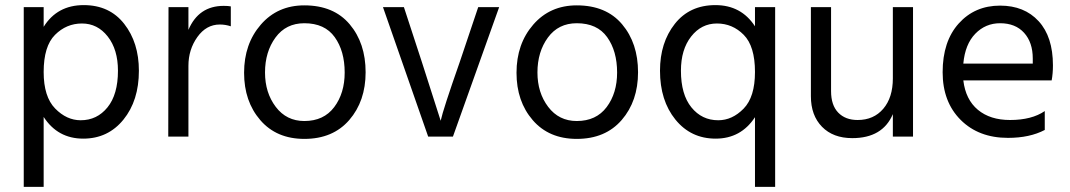

<svg xmlns="http://www.w3.org/2000/svg" viewBox="-20 -535 4191 752"><path d="M151 197H73V-507H151V-430Q204 -515 308 -515Q409 -515 466.5 -441.5Q524 -368 524 -258Q524 -141 463.5 -66.5Q403 8 306 8Q206 8 151 -77ZM151 -253Q151 -156 196 -110Q241 -64 296 -64Q360 -64 401 -114.5Q442 -165 442 -258Q442 -341 402 -392Q362 -443 301 -443Q240 -443 195.5 -398.5Q151 -354 151 -253Z M718 0H639L640 -507H718V-418Q758 -512 856 -512Q874 -512 884 -510V-432Q863 -439 841 -439Q788 -439 753 -390Q718 -341 718 -277Z M1412 -252Q1412 -139 1348 -65Q1284 9 1172 9Q1063 9 999.5 -64.5Q936 -138 936 -250Q936 -363 1001.5 -438.5Q1067 -514 1172 -514Q1287 -514 1349.5 -440Q1412 -366 1412 -252ZM1018 -251Q1018 -172 1060 -116.5Q1102 -61 1172 -61Q1248 -61 1289 -115.5Q1330 -170 1330 -251Q1330 -335 1291 -389.5Q1252 -444 1172 -444Q1100 -444 1059 -388Q1018 -332 1018 -251Z M1754 0H1657L1480 -507H1562L1632 -293L1706 -62Q1715 -105 1781 -293L1853 -507H1935Z M2479 -252Q2479 -139 2415 -65Q2351 9 2239 9Q2130 9 2066.5 -64.5Q2003 -138 2003 -250Q2003 -363 2068.5 -438.5Q2134 -514 2239 -514Q2354 -514 2416.5 -440Q2479 -366 2479 -252ZM2085 -251Q2085 -172 2127 -116.5Q2169 -61 2239 -61Q2315 -61 2356 -115.5Q2397 -170 2397 -251Q2397 -335 2358 -389.5Q2319 -444 2239 -444Q2167 -444 2126 -388Q2085 -332 2085 -251Z M2647 -258Q2647 -165 2688 -114.5Q2729 -64 2793 -64Q2848 -64 2892.5 -109.5Q2937 -155 2937 -253Q2937 -354 2893 -398.5Q2849 -443 2788 -443Q2727 -443 2687 -392Q2647 -341 2647 -258ZM3016 197H2937V-76Q2882 8 2783 8Q2686 8 2625.5 -66.5Q2565 -141 2565 -258Q2565 -368 2623 -441.5Q2681 -515 2782 -515Q2883 -515 2937 -432V-507H3016Z M3556 0H3477V-88Q3437 6 3318 6Q3243 6 3199.5 -38.5Q3156 -83 3156 -158V-507H3235V-178Q3235 -123 3263 -94Q3291 -65 3339 -65Q3402 -65 3439.5 -109Q3477 -153 3477 -228V-507H3556Z M4072 -26Q4013 5 3928 5Q3813 5 3742.5 -65.5Q3672 -136 3672 -252Q3672 -373 3735 -443Q3798 -513 3897 -513Q3992 -513 4048 -452Q4104 -391 4104 -279Q4104 -247 4099 -220H3753Q3762 -145 3810 -105Q3858 -65 3936 -65Q4021 -65 4072 -100ZM3897 -444Q3840 -444 3800 -403Q3760 -362 3753 -286H4025V-306Q4025 -369 3991 -406.5Q3957 -444 3897 -444Z"/></svg>

Font: Hind Siliguri
Style: Regular
Weight: 400
Designer: Jyotish Sonowal
Foundry: Indian Type Foundry
Version: Version 1.001;PS 1.0;hotconv 1.0.86;makeotf.lib2.5.63406; tt